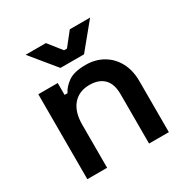

<svg xmlns="http://www.w3.org/2000/svg" viewBox="-161 -832 936 967"><g transform="rotate(-30 307.5 -349.0)"><path d="M73 0V-494H186V-425H203Q216 -453 250 -478Q284 -503 353 -503Q410 -503 454 -477Q498 -451 522.5 -405Q547 -359 547 -296V0H432V-287Q432 -347 402.5 -376.5Q373 -406 319 -406Q258 -406 223 -365.5Q188 -325 188 -250V0ZM236 -553 117 -698H235L296 -621H313L374 -698H492L373 -553Z"/></g></svg>

Font: Space Grotesk Light SemiBold
Style: Regular
Weight: 600
Version: Version 2.000